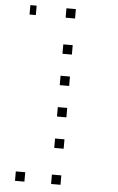

<svg xmlns="http://www.w3.org/2000/svg" viewBox="-61 -842 623 1016"><g transform="rotate(5 250.0 -333.5)"><path d="M300 83.3V133.3H250V83.3ZM108.3 83.3V133.3H58.3V83.3ZM300 -108.3V-58.3H250V-108.3ZM300 -275V-225H250V-275ZM300 -441.7V-391.7H250V-441.7ZM300 -608.3V-558.3H250V-608.3ZM300 -800V-750H250V-800ZM91.7 -800V-750H58.3V-800Z"/></g></svg>

Font: 0xA000-Boxes
Style: Boxes
Weight: 400
Version: Version 0.1